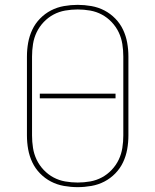

<svg xmlns="http://www.w3.org/2000/svg" viewBox="-20 -763 640 791"><path d="M300 8Q272 8 243.5 3Q215 -2 190 -15Q165 -28 145 -48.5Q125 -69 113 -94.5Q101 -120 96 -148Q91 -176 91 -205V-530Q91 -559 96 -587Q101 -615 113 -640.5Q125 -666 145 -686.5Q165 -707 190 -720Q215 -733 243.5 -738Q272 -743 300 -743Q328 -743 356.5 -738Q385 -733 410 -720Q435 -707 455 -686.5Q475 -666 487 -640.5Q499 -615 504 -587Q509 -559 509 -530V-205Q509 -176 504 -148Q499 -120 487 -94.5Q475 -69 455 -48.5Q435 -28 410 -15Q385 -2 356.5 3Q328 8 300 8ZM300 -11Q326 -11 351.5 -15.5Q377 -20 399.5 -32Q422 -44 440 -63Q458 -82 469 -105Q480 -128 484 -153.5Q488 -179 488 -205V-530Q488 -556 484 -581.5Q480 -607 469 -630Q458 -653 440 -672Q422 -691 399.5 -703Q377 -715 351.5 -719.5Q326 -724 300 -724Q274 -724 248.5 -719.5Q223 -715 200.5 -703Q178 -691 160 -672Q142 -653 131 -630Q120 -607 116 -581.5Q112 -556 112 -530V-205Q112 -179 116 -153.5Q120 -128 131 -105Q142 -82 160 -63Q178 -44 200.5 -32Q223 -20 248.5 -15.5Q274 -11 300 -11ZM456 -358H144V-377H456Z"/></svg>

Font: Iosevka Thin Extended
Style: Regular
Weight: 100
Width: 7
Monospace: yes
Designer: Belleve Invis
Foundry: Belleve Invis
Version: Version 32.5.0; ttfautohint (v1.8.4)